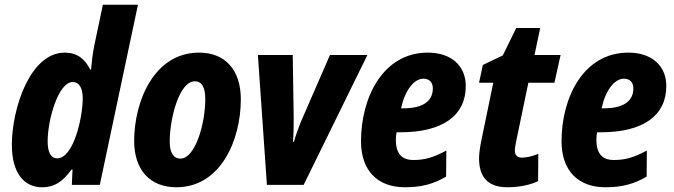

<svg xmlns="http://www.w3.org/2000/svg" viewBox="-20 -780 2843 810"><path d="M221 -112C195 -112 181 -137 181 -184C181 -272 225 -434 287 -434C314 -434 329 -409 329 -365C329 -286 291 -112 221 -112ZM157 10C215 10 248 -19 282 -65H286L283 0H401L562 -760H414L378 -589C371 -557 366 -509 364 -486H361C338 -532 305 -558 253 -558C106 -558 30 -320 30 -169C30 -47 84 10 157 10Z M724 10C911 10 996 -189 996 -361C996 -484 931 -558 820 -558C629 -558 546 -351 546 -185C546 -63 613 10 724 10ZM741 -111C711 -111 696 -137 696 -183C696 -278 735 -437 802 -437C833 -437 846 -409 846 -362C846 -258 804 -111 741 -111Z M1106 0H1261L1530 -548H1372L1248 -263C1239 -241 1227 -207 1220 -182H1216C1219 -214 1219 -256 1219 -286L1215 -548H1068Z M1688 10C1757 10 1808 -3 1862 -35L1863 -145C1809 -116 1773 -105 1724 -105C1675 -105 1650 -132 1650 -190C1650 -200 1651 -211 1653 -222H1670C1848 -222 1945 -293 1945 -417C1945 -502 1884 -558 1785 -558C1595 -558 1503 -368 1503 -184C1503 -60 1573 10 1688 10ZM1672 -323C1688 -398 1726 -448 1766 -448C1792 -448 1806 -432 1806 -407C1806 -361 1775 -323 1681 -323Z M2121 10C2168 10 2216 1 2250 -16L2251 -131C2225 -120 2200 -115 2183 -115C2163 -115 2152 -124 2152 -146C2152 -155 2155 -168 2157 -181L2209 -431H2319L2345 -548H2235L2259 -662H2158L2101 -546L2017 -506L2001 -431H2061L2011 -189C2005 -159 2001 -133 2001 -112C2001 -31 2040 10 2121 10Z M2534 10C2603 10 2654 -3 2708 -35L2709 -145C2655 -116 2619 -105 2570 -105C2521 -105 2496 -132 2496 -190C2496 -200 2497 -211 2499 -222H2516C2694 -222 2791 -293 2791 -417C2791 -502 2730 -558 2631 -558C2441 -558 2349 -368 2349 -184C2349 -60 2419 10 2534 10ZM2518 -323C2534 -398 2572 -448 2612 -448C2638 -448 2652 -432 2652 -407C2652 -361 2621 -323 2527 -323Z"/></svg>

Font: Noto Sans Display SemiCondensed Extra
Style: Italic
Weight: 800
Width: 4
Italic angle: -12°
Designer: Monotype Design Team
Foundry: Monotype Imaging Inc.
Version: Version 1.900